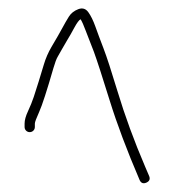

<svg xmlns="http://www.w3.org/2000/svg" viewBox="-20 -619 419 449"><path d="M49.5 -310C52.8 -310 55.7 -311.2 58 -313.5C60.3 -315.8 61.5 -318.7 61.5 -322V-330C61.5 -333.3 64.9 -342.5 71.7 -357.5C78.5 -372.5 89.6 -406.7 105 -460C108.7 -472.7 112 -481.5 115 -486.5C118 -491.5 121.5 -497.7 125.5 -505C129.5 -512.3 133.7 -519.5 138 -526.5C142.3 -533.5 147.6 -542.7 153.7 -554.1C159.9 -565.5 164.8 -572.2 168.5 -574C171.8 -568.7 175.8 -559.7 180.5 -547C185.2 -534.3 191.5 -518 199.5 -498C206.8 -478 219.1 -440.2 236.3 -384.7C253.5 -329.2 276.9 -267 306.5 -198C309.8 -190.7 315.2 -188.7 322.5 -192C329.8 -195.3 331.8 -200.7 328.5 -208L319.5 -229C293.8 -288.9 272.1 -348.1 254.5 -406.5C240.5 -452.8 229.7 -486 222 -506C214.3 -526 208 -543 203 -557C198 -571 192.5 -582.2 186.5 -590.5C180.5 -598.8 172.7 -601.2 163 -597.5C153.3 -593.8 146 -588 141 -580C136 -572 130.8 -562.9 125.3 -552.7C119.8 -542.5 111.5 -528 100.3 -509.1C92.9 -496.5 86.9 -482.8 82.5 -468C78.5 -454.7 74.5 -441.5 70.5 -428.5C66.5 -415.5 62.7 -403.5 59 -392.5C55.3 -381.5 50.8 -370.3 45.5 -359C40.2 -347.7 37.5 -338 37.5 -330V-322C37.5 -318.7 38.7 -315.8 41 -313.5C43.3 -311.2 46.2 -310 49.5 -310Z"/></svg>

Font: Proton
Style: SeBdCnd
Weight: 500
Version: Version 1.017